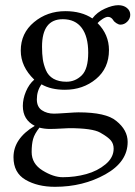

<svg xmlns="http://www.w3.org/2000/svg" viewBox="-20 -494 522 740"><path d="M320 -291Q320 -353 295 -386.5Q270 -420 222 -420Q142 -420 142 -314Q142 -286 145 -265.5Q148 -245 157 -223.5Q166 -202 186 -190.5Q206 -179 236 -179Q270 -179 295 -203.5Q320 -228 320 -291ZM132 -2Q113 22 107.5 42Q102 62 102 92Q102 137 144 163Q186 189 222 189Q269 189 312.5 177Q356 165 387 139Q418 113 418 79Q418 60 407 47Q396 34 366 17Q336 0 246 0Q241 0 215.5 1.5Q190 3 172 3Q152 3 132 -2ZM188 -56Q200 -56 235.5 -58.5Q271 -61 282 -61Q389 -61 428 -28Q472 7 472 53Q472 130 386 178Q300 226 192 226Q125 226 78.5 199Q32 172 32 112Q32 40 114 -9Q68 -32 68 -86Q68 -113 80 -141.5Q92 -170 112 -187Q60 -237 60 -299Q60 -366 111 -408.5Q162 -451 232 -451Q294 -451 336 -423Q354 -447 384 -460.5Q414 -474 436 -474Q456 -474 469 -463.5Q482 -453 482 -437Q482 -422 470.5 -410.5Q459 -399 444 -399Q437 -399 428 -405Q419 -411 416 -417Q408 -429 396 -429Q388 -429 375.5 -421Q363 -413 356 -405Q400 -361 400 -301Q400 -231 350 -189.5Q300 -148 230 -148Q176 -148 140 -169Q122 -144 122 -111Q122 -82 141.5 -69Q161 -56 188 -56Z"/></svg>

Font: Fedorovsk Unicode
Style: Medium
Weight: 500
Designer: Aleksandr Andreev and Nikita Simmons
Version: Version 3.2